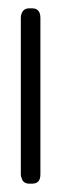

<svg xmlns="http://www.w3.org/2000/svg" viewBox="-20 -441 150 461"><path d="M50 0Q39 0 34 -8Q30 -17 30 -22V-398Q30 -406 34 -413Q39 -421 50 -421H57Q77 -421 77 -398V-22Q77 0 57 0Z"/></svg>

Font: Chathura
Style: ExtraBold
Weight: 800
Designer: Appaji Ambarisha Darbha
Foundry: Aditya Fonts
Version: Version 1.001 2016